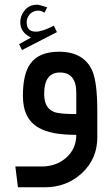

<svg xmlns="http://www.w3.org/2000/svg" viewBox="-20 -571 476 813"><path d="M170 222H56L45 134H156Q217 134 259 98Q303 60 303 0Q196 0 146 -29Q77 -66 77 -165Q77 -256 107 -299Q143 -352 230 -352Q335 -352 371 -271Q392 -222 392 -99V11Q392 102 326 163Q261 222 170 222ZM221 -435 73 -359 61 -384 111 -412Q66 -434 66 -476Q66 -506 86 -529Q105 -551 137 -551Q147 -551 180 -540L168 -517Q156 -526 142 -526Q121 -526 107 -511.5Q93 -497 93 -476Q93 -437 132 -437Q159 -437 208 -462ZM167 -174Q167 -113 209 -97Q232 -88 303 -88V-178Q303 -264 234 -264Q167 -264 167 -174Z"/></svg>

Font: Yekan
Style: Regular
Weight: 400
Designer: ParsMizban Co
Foundry: ParsMizban Co
Version: Version 2.000